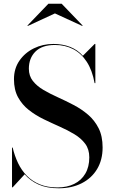

<svg xmlns="http://www.w3.org/2000/svg" viewBox="-20 -996 610 1031"><path d="M295.5 15Q231.5 15 186.8 -5.2Q142 -25.5 112.5 -60L48 10H44.5V-203.5H48Q58.5 -159 77 -120.2Q95.5 -81.5 124.2 -52.2Q153 -23 193.5 -6.2Q234 10.5 288.5 10.5Q340 10.5 378.5 -8.5Q417 -27.5 438.2 -63.8Q459.5 -100 459.5 -151Q459.5 -194.5 437.5 -224Q415.5 -253.5 379.5 -275.2Q343.5 -297 300.5 -316Q257.5 -335 214.2 -356Q171 -377 135 -405.2Q99 -433.5 77 -473.5Q55 -513.5 55 -571Q55 -628 84.5 -670.5Q114 -713 162 -736.5Q210 -760 266.5 -760Q315.5 -760 355.8 -744.5Q396 -729 425 -696.5L488.5 -760H492V-549.5H488Q475.5 -618.5 446 -664Q416.5 -709.5 373 -732Q329.5 -754.5 275 -754.5Q206 -754.5 170.5 -719.2Q135 -684 135 -627Q135 -588.5 156.5 -561.2Q178 -534 213.2 -513.2Q248.5 -492.5 290.8 -473.5Q333 -454.5 375.5 -432.2Q418 -410 453 -380Q488 -350 509.5 -307.5Q531 -265 531 -204Q531 -138 501.8 -88.8Q472.5 -39.5 419.2 -12.2Q366 15 295.5 15ZM129 -856.5 127.5 -859 240 -976H311L423.5 -859L422 -856.5L275 -924Z"/></svg>

Font: Bodoni Moda 48pt Medium
Style: Regular
Weight: 500
Designer: Owen Earl
Foundry: indestructible type
Version: Version 2.005